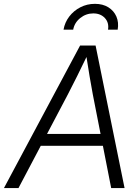

<svg xmlns="http://www.w3.org/2000/svg" viewBox="-46 -960 717 980"><path d="M-25.9 0 362.8 -727.5H441.9L589.8 0H521.5L427.7 -478Q420.4 -517.6 411.4 -569.8Q402.3 -622.1 391.1 -696.3H408.7Q373.5 -623.5 347.7 -571.3Q321.8 -519 300.3 -478L48.3 0ZM136.2 -215.8 146.5 -276.4H509.3L499 -215.8ZM438.5 -940.4Q478.5 -940.4 506.8 -922.9Q535.2 -905.3 548.1 -875.5Q561 -845.7 554.7 -808.6H505.4Q511.2 -844.2 489.3 -867.9Q467.3 -891.6 430.2 -891.6Q393.1 -891.6 363.5 -867.9Q334 -844.2 327.6 -808.6H278.3Q284.7 -845.7 307.4 -875.5Q330.1 -905.3 364.3 -922.9Q398.4 -940.4 438.5 -940.4Z"/></svg>

Font: Inter 24pt Light
Style: Italic
Weight: 300
Italic angle: -9.3988°
Designer: Rasmus Andersson
Foundry: rsms
Version: Version 4.001;git-66647c0bb